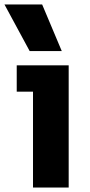

<svg xmlns="http://www.w3.org/2000/svg" viewBox="-49 -841 403 861"><path d="M99 -430H26V-548H259V0H99ZM-29 -821H140L228 -612H84Z"/></svg>

Font: Sora-SIA
Style: Bold
Weight: 700
Designer: Jonathan Barnbrook, Julián Moncada
Foundry: Barnbrook Fonts
Version: Version 2.000